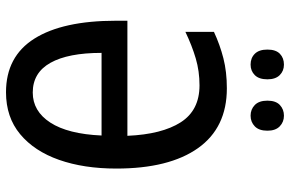

<svg xmlns="http://www.w3.org/2000/svg" viewBox="-183 -772 965 639"><g transform="rotate(90 299.5 -452.5)"><path d="M264 -634Q217 -634 174.5 -621.5Q132 -609 86 -587V-682Q129 -702 174 -713.5Q219 -725 274 -725Q405 -725 473 -629Q541 -533 541 -357Q541 -249 512 -166.5Q483 -84 426.5 -37Q370 10 287 10Q168 10 108.5 -84.5Q49 -179 49 -356V-394H432Q427 -509 387 -571.5Q347 -634 264 -634ZM288 -79Q350 -79 388 -137.5Q426 -196 431 -308H156Q156 -197 189 -138Q222 -79 288 -79ZM145 -860Q145 -888 159 -901.5Q173 -915 195 -915Q216 -915 230 -901Q244 -887 244 -860Q244 -832 230 -818Q216 -804 195 -804Q173 -804 159 -818Q145 -832 145 -860ZM315 -860Q315 -888 329.5 -901.5Q344 -915 365 -915Q386 -915 400.5 -901Q415 -887 415 -860Q415 -832 400.5 -818Q386 -804 365 -804Q344 -804 329.5 -818Q315 -832 315 -860Z"/></g></svg>

Font: Avrile Sans Condensed Medium
Style: Regular
Weight: 500
Width: 3
Designer: Monotype Design Team
Foundry: Monotype Imaging Inc.
Version: Version 2.001;September 10, 2019;FontCreator 11.5.0.2425 64-